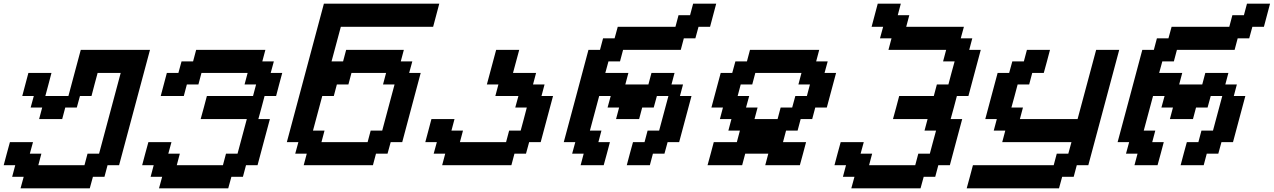

<svg xmlns="http://www.w3.org/2000/svg" viewBox="-20 -895 6899 1040"><path d="M91.3 125H466.3L483.4 62.5H545.9L562.5 0H625Q652.8 -104 708.7 -312.3Q764.6 -520.5 792.5 -625H417.5Q406.2 -583.5 384 -500Q361.8 -416.5 350.6 -375H225.6Q231.4 -396 242.4 -437.5Q253.4 -479 258.8 -500H133.8Q128.4 -479 117.2 -437.5Q106 -396 100.6 -375H163.1L146 -312.5H208.5L191.9 -250H316.9L333.5 -312.5H396L413.1 -375H475.6Q481 -395.5 491.9 -437.3Q502.9 -479 508.8 -500H633.8L516.6 -62.5H454.1L437.5 0H187.5L204.1 -62.5H141.6L158.7 -125H33.7Q27.8 -104 16.6 -62.5Q5.4 -21 0 0H62.5L45.9 62.5H108.4Z M841.3 125H1216.3L1233.4 62.5H1295.9L1312.5 0H1375Q1386.2 -42 1408.4 -125.2Q1430.7 -208.5 1441.9 -250H1379.4Q1385.3 -270.5 1396.5 -312.3Q1407.7 -354 1413.1 -375H1475.6Q1481 -395.5 1491.9 -437.3Q1502.9 -479 1508.8 -500H1446.3L1463.4 -562.5H1400.9L1417.5 -625H1042.5L1025.9 -562.5H963.4L946.3 -500H883.8Q878.4 -479 867.2 -437.5Q856 -396 850.6 -375H975.6L992.2 -437.5H1054.7L1071.3 -500H1321.3L1304.7 -437.5H1367.2L1350.6 -375H1100.6Q1095.2 -354 1084 -312.3Q1072.8 -270.5 1066.9 -250H1316.9L1266.6 -62.5H1204.1L1187.5 0H937.5L954.1 -62.5H891.6L908.7 -125H783.7Q777.8 -104 766.6 -62.5Q755.4 -21 750 0H812.5L795.9 62.5H858.4Z M1625 0H2000L2016.6 -62.5H2079.1L2096.2 -125H2158.7Q2175.3 -187.5 2208.7 -312.5Q2242.2 -437.5 2258.8 -500H2196.3L2213.4 -562.5H2150.9L2167.5 -625H1855L1838.4 -562.5H1775.9L1826.2 -750H2326.2Q2331.5 -770.5 2342.8 -812.5Q2354 -854.5 2359.4 -875H1734.4L1533.7 -125H1596.2L1579.1 -62.5H1641.6ZM1971.2 -125H1721.2L1737.8 -187.5H1675.3L1725.6 -375H1788.1L1804.7 -437.5H1867.2L1883.8 -500H2071.3L2054.7 -437.5H2117.2Q2106 -396 2083.7 -312.5Q2061.5 -229 2050.3 -187.5H1987.8Z M2375 0H2750L2766.6 -62.5H2829.1L2846.2 -125H2908.7Q2919.9 -166.5 2942.1 -249.8Q2964.4 -333 2975.6 -375H2913.1L2929.7 -437.5H2867.2L2883.8 -500H2758.8Q2764.2 -520.5 2775.6 -562.3Q2787.1 -604 2792.5 -625H2667.5L2617.2 -437.5H2679.7L2663.1 -375H2788.1L2771 -312.5H2833.5Q2828.1 -291.5 2817.1 -249.8Q2806.2 -208 2800.3 -187.5H2737.8L2721.2 -125H2471.2L2487.8 -187.5H2425.3L2441.9 -250H2316.9Q2311.5 -229 2300.3 -187.3Q2289.1 -145.5 2283.7 -125H2346.2L2329.1 -62.5H2391.6Z M3375 0H3500L3516.6 -62.5H3579.1L3596.2 -125H3658.7Q3669.9 -166.5 3692.1 -249.8Q3714.4 -333 3725.6 -375H3663.1L3679.7 -437.5H3617.2L3633.8 -500H3508.8L3492.2 -437.5H3367.2L3383.8 -500H3258.8L3275.9 -562.5H3338.4L3355 -625H3667.5L3684.1 -687.5H3746.6L3763.7 -750H3826.2Q3831.5 -770.5 3842.8 -812.5Q3854 -854.5 3859.4 -875H3734.4L3717.8 -812.5H3655.3L3638.7 -750H3326.2L3309.1 -687.5H3246.6L3230 -625H3167.5Q3145.5 -542 3100.8 -375Q3056.2 -208 3033.7 -125H3096.2L3079.1 -62.5H3141.6L3125 0H3250Q3255.9 -21 3267.1 -62.5Q3278.3 -104 3283.7 -125H3221.2L3237.8 -187.5H3175.3L3225.6 -375H3288.1L3271 -312.5H3333.5L3316.9 -250H3441.9L3458.5 -312.5H3521L3538.1 -375H3600.6L3550.3 -187.5H3487.8L3471.2 -125H3408.7Q3402.8 -104 3391.6 -62.5Q3380.4 -21 3375 0Z M4125 0H4312.5Q4318.4 -21 4329.6 -62.5Q4340.8 -104 4346.2 -125H4221.2L4237.8 -187.5H4300.3L4316.9 -250H4379.4L4396 -312.5H4458.5L4508.8 -500H4446.3L4463.4 -562.5H4400.9L4417.5 -625H4042.5L4025.9 -562.5H3963.4L3946.3 -500H3883.8L3833.5 -312.5H3896L3879.4 -250H3941.9L3925.3 -187.5H3987.8L3971.2 -125H3846.2Q3840.8 -104 3829.6 -62.5Q3818.4 -21 3812.5 0H4000L4016.6 -62.5H4141.6ZM4191.9 -250H4066.9L4083.5 -312.5H4021L4038.1 -375H3975.6L3992.2 -437.5H4054.7L4071.3 -500H4321.3L4304.7 -437.5H4367.2L4350.6 -375H4288.1L4271 -312.5H4208.5Z M4591.3 125H4966.3L4983.4 62.5H5045.9L5062.5 0H5125Q5136.2 -42 5158.4 -125.2Q5180.7 -208.5 5191.9 -250H5129.4Q5135.3 -270.5 5146.5 -312.3Q5157.7 -354 5163.1 -375H5225.6Q5236.8 -416.5 5259 -500Q5281.2 -583.5 5292.5 -625H5230L5246.6 -687.5H5184.1L5201.2 -750H4888.7L4905.3 -812.5H4842.8L4859.4 -875H4734.4Q4729 -854 4717.8 -812.5Q4706.5 -771 4701.2 -750H4763.7L4746.6 -687.5H4809.1L4792.5 -625H5105L5088.4 -562.5H5150.9Q5145 -542 5133.8 -500.2Q5122.6 -458.5 5117.2 -437.5H5054.7L5038.1 -375H4850.6Q4845.2 -354 4834 -312.3Q4822.8 -270.5 4816.9 -250H5004.4L4987.8 -187.5H5050.3Q5044.4 -166.5 5033.2 -124.8Q5022 -83 5016.6 -62.5H4954.1L4937.5 0H4687.5L4704.1 -62.5H4641.6L4658.7 -125H4533.7Q4527.8 -104 4516.6 -62.5Q4505.4 -21 4500 0H4562.5L4545.9 62.5H4608.4Z M5216.3 125H5716.3L5733.4 62.5H5795.9L5812.5 0H5875Q5902.8 -104 5958.7 -312.3Q6014.6 -520.5 6042.5 -625H5917.5Q5900.4 -562.5 5867.2 -437.5Q5834 -312.5 5816.9 -250H5504.4L5521 -312.5H5458.5Q5464.4 -333 5475.6 -375Q5486.8 -417 5492.2 -437.5H5554.7L5571.3 -500H5633.8Q5639.6 -520.5 5650.9 -562.3Q5662.1 -604 5667.5 -625H5542.5L5525.9 -562.5H5463.4L5446.3 -500H5383.8Q5372.6 -458 5350.3 -375Q5328.1 -292 5316.9 -250H5379.4L5362.8 -187.5H5425.3L5408.7 -125H5783.7L5766.6 -62.5H5704.1L5687.5 0H5250Q5244.6 21 5233.4 62.5Q5222.2 104 5216.3 125Z M6375 0H6500L6516.6 -62.5H6579.1L6596.2 -125H6658.7Q6669.9 -166.5 6692.1 -249.8Q6714.4 -333 6725.6 -375H6663.1L6679.7 -437.5H6617.2L6633.8 -500H6508.8L6492.2 -437.5H6367.2L6383.8 -500H6258.8L6275.9 -562.5H6338.4L6355 -625H6667.5L6684.1 -687.5H6746.6L6763.7 -750H6826.2Q6831.5 -770.5 6842.8 -812.5Q6854 -854.5 6859.4 -875H6734.4L6717.8 -812.5H6655.3L6638.7 -750H6326.2L6309.1 -687.5H6246.6L6230 -625H6167.5Q6145.5 -542 6100.8 -375Q6056.2 -208 6033.7 -125H6096.2L6079.1 -62.5H6141.6L6125 0H6250Q6255.9 -21 6267.1 -62.5Q6278.3 -104 6283.7 -125H6221.2L6237.8 -187.5H6175.3L6225.6 -375H6288.1L6271 -312.5H6333.5L6316.9 -250H6441.9L6458.5 -312.5H6521L6538.1 -375H6600.6L6550.3 -187.5H6487.8L6471.2 -125H6408.7Q6402.8 -104 6391.6 -62.5Q6380.4 -21 6375 0Z"/></svg>

Font: Faithful 32x
Style: Oblique
Weight: 400
Foundry: Faithful Resource Pack
Version: Version 1.0; January 27, 2023